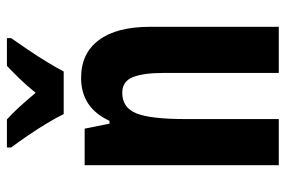

<svg xmlns="http://www.w3.org/2000/svg" viewBox="-152 -654 806 541"><g transform="rotate(-90 250.5 -383.0)"><path d="M302 -557Q371 -557 408.5 -507Q446 -457 446 -362V0H316V-324Q316 -382 304 -411.5Q292 -441 260 -441Q218 -441 202 -401Q186 -361 186 -263V0H56V-547H159L173 -477H181Q218 -557 302 -557ZM200 -606Q191 -625 174.5 -652.5Q158 -680 139.5 -707Q121 -734 106 -754V-766H185Q202 -751 221 -730Q240 -709 260 -685Q282 -712 299.5 -730Q317 -748 336 -766H414V-754Q400 -734 382 -707.5Q364 -681 347.5 -654Q331 -627 320 -606Z"/></g></svg>

Font: Noto Sans Lao ExtraCondensed
Style: Bold
Weight: 700
Width: 2
Designer: Monotype Design Team
Foundry: Monotype Imaging Inc.
Version: Version 2.003; ttfautohint (v1.8.4.7-5d5b)